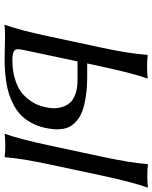

<svg xmlns="http://www.w3.org/2000/svg" viewBox="70 -759 692 872"><g transform="rotate(90 416.0 -323.0)"><path d="M692.9 -445.8Q720.2 -574.2 725.1 -646L728 -648.9Q744.1 -646 778.3 -646Q793.9 -646 807.1 -646.7Q820.3 -647.5 825.7 -648.4L831.1 -648.9L831.5 -646Q808.1 -581.5 778.8 -445.8L726.6 -201.2Q699.2 -72.8 694.3 -1L691.4 2Q675.3 -1 641.1 -1Q625.5 -1 612.3 -0.2Q599.1 0.5 593.8 1L588.4 2V-1Q611.3 -64.9 640.6 -201.2ZM147.9 0Q132.8 0 119.1 0.7Q105.5 1.5 99.6 2L93.3 2.9L92.8 0Q117.2 -66.9 145.5 -200.2L197.8 -444.8Q223.6 -566.4 229 -645L231.9 -647.9Q249 -645 283.2 -645Q298.8 -645 312 -645.8Q325.2 -646.5 330.6 -647.5L335.9 -647.9V-645Q314.9 -587.4 283.7 -444.8L268.1 -373H326.2Q377.4 -373 417.5 -366.9Q457.5 -360.8 483.9 -351.1Q510.3 -341.3 527.8 -326.2Q545.4 -311 554.2 -295.4Q563 -279.8 565.7 -259.5Q568.4 -239.3 566.9 -221.7Q565.4 -204.1 561 -183.1Q553.7 -148.4 538.3 -120.4Q522.9 -92.3 503.9 -73.2Q484.9 -54.2 459 -40.3Q433.1 -26.4 408.4 -18.3Q383.8 -10.3 353 -5.6Q322.3 -1 297.6 0.5Q272.9 2 243.7 2Q224.6 2 193.1 1Q161.6 0 147.9 0ZM258.8 -329.1 207 -84Q203.6 -67.4 203.6 -56.2Q203.6 -44.9 215.1 -39.1Q226.6 -33.2 252.9 -33.2Q296.4 -33.2 332 -43Q367.7 -52.7 390.1 -67.9Q412.6 -83 429.2 -103.8Q445.8 -124.5 454.1 -143.6Q462.4 -162.1 466.8 -183.1Q471.2 -203.6 471.7 -221.7Q471.7 -240.2 465.6 -260.3Q459.5 -280.3 446.3 -295.2Q433.1 -310.1 406.7 -319.6Q380.4 -329.1 343.8 -329.1Z"/></g></svg>

Font: Linux Biolinum G
Style: Italic
Weight: 400
Italic angle: -12°
Designer: Philipp H. Poll
Foundry: Philipp H. Poll
Version: Version 0.5.1